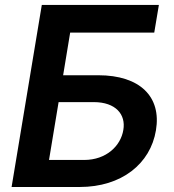

<svg xmlns="http://www.w3.org/2000/svg" viewBox="-20 -747 694 767"><path d="M26.3 0H298.3C465.6 0 581 -92.7 603 -226.6C625.4 -360.1 539.8 -446.4 372.5 -446.4H232.2L260.3 -616.8H596.2L614.7 -727.3H147ZM175.8 -108 214.1 -339.1H354.4C442.8 -339.1 483.3 -289.4 472.7 -228C462.4 -164.1 404.5 -108 316.1 -108Z"/></svg>

Font: Margiela Sans Semi Bold
Style: Italic
Weight: 600
Italic angle: -9.39999°
Designer: Stefan Endress, Andreas Faust
Version: Version 1.100;FEAKit 1.0